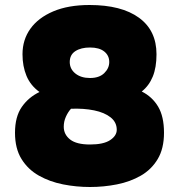

<svg xmlns="http://www.w3.org/2000/svg" viewBox="-20 -738 716 768"><path d="M340 10Q285 10 232 -0.5Q179 -11 135.5 -35.5Q92 -60 66 -102Q40 -144 40 -207Q40 -271 67 -310Q94 -349 138 -370Q102 -396 86 -434.5Q70 -473 70 -521Q70 -579 101.5 -623Q133 -667 193 -692.5Q253 -718 338 -718Q466 -718 536 -667Q606 -616 606 -521Q606 -468 591 -431.5Q576 -395 547 -372Q589 -351 612.5 -311.5Q636 -272 636 -207Q636 -144 611 -102Q586 -60 543.5 -35.5Q501 -11 448 -0.5Q395 10 340 10ZM340 -426Q377 -426 397 -445.5Q417 -465 417 -490Q417 -516 397 -532Q377 -548 340 -548Q304 -548 281.5 -533.5Q259 -519 259 -490Q259 -462 281.5 -444Q304 -426 340 -426ZM340 -160Q394 -160 420.5 -177.5Q447 -195 447 -219Q447 -249 422.5 -268.5Q398 -288 356.5 -296.5Q315 -305 264 -303Q252 -290 243.5 -271Q235 -252 235 -231Q235 -200 260.5 -180Q286 -160 340 -160Z"/></svg>

Font: Rowdies
Style: Regular
Weight: 400
Designer: Jaikishan Patel
Version: Version 1.000; ttfautohint (v1.8.3)